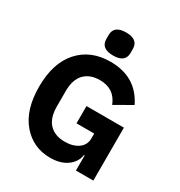

<svg xmlns="http://www.w3.org/2000/svg" viewBox="-212 -1066 1144 1222"><g transform="rotate(30 359.5 -454.5)"><path d="M269 -822V-851Q269 -921 358 -921Q447 -921 447 -851V-822Q447 -752 358 -752Q269 -752 269 -822ZM336 12Q211 12 130.5 -82Q50 -176 50 -346Q50 -519 135.5 -614.5Q221 -710 366 -710Q556 -710 635 -548L511 -477Q473 -575 366 -575Q293 -575 252 -532.5Q211 -490 211 -405V-293Q211 -208 252 -165.5Q293 -123 366 -123Q426 -123 464.5 -150.5Q503 -178 503 -227V-262H373V-389H648V0H520V-111H515Q507 -57 459.5 -22.5Q412 12 336 12Z"/></g></svg>

Font: Anuphan
Style: Bold
Weight: 700
Designer: Mike Abbink, Paul van der Laan, Pieter van Rosmalen, Mint Tantisuwanna
Foundry: Bold Monday; Cadson Demak
Version: Version 3.002;hotconv 1.0.109;makeotfexe 2.5.65596